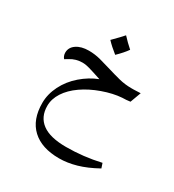

<svg xmlns="http://www.w3.org/2000/svg" viewBox="-219 -725 1074 1185"><g transform="rotate(30 318.0 -133.0)"><path d="M192.4 -297.4Q145 -297.4 106 -272.9L82.5 -258.8Q76.7 -264.2 72.3 -274.7Q67.9 -285.2 67.9 -297.4Q67.9 -335 101.6 -357.9Q135.3 -380.9 189 -380.9Q231.9 -380.9 273.4 -369.9Q314.9 -358.9 356.9 -345.9Q398.9 -333 441.9 -322Q484.9 -311 531.2 -311H546.9L596.7 -313L568.4 -236.3Q538.6 -231.9 512.2 -231.9Q449.7 -227.5 377.7 -201.9Q305.7 -176.3 251 -138.2Q196.3 -100.1 166.3 -53.7Q136.2 -7.3 136.2 42Q136.2 121.1 192.4 162.8Q248.5 204.6 362.8 204.6Q486.3 204.6 607.4 176.8L618.7 210.4Q545.4 251 482.2 269Q418.9 287.1 360.4 287.1Q236.3 287.1 168.5 224.1Q100.6 161.1 100.6 42Q100.6 -20.5 131.3 -81.8Q162.1 -143.1 216.3 -189.9Q270.5 -236.8 332.5 -260.7Q326.2 -263.2 280.3 -277.8Q234.4 -292.5 218.8 -294.9Q203.1 -297.4 192.4 -297.4ZM341.8 -429.7ZM62.5 262.2ZM371.6 2.9ZM345.7 335.9ZM406.2 -512.7Q382.8 -479 341.8 -439.5Q297.4 -474.6 270 -504.4Q321.3 -555.7 339.8 -577.6Q371.6 -543 406.2 -512.7ZM341.8 -429.7ZM339.8 -602.1Z"/></g></svg>

Font: Noto Naskh Arabic
Style: Regular
Weight: 400
Designer: Monotype Design team
Foundry: Monotype Imaging Inc.
Version: Version 1.01